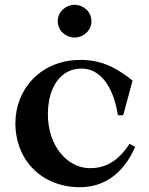

<svg xmlns="http://www.w3.org/2000/svg" viewBox="-20 -767 618 798"><path d="M531 -432C468 -482 407 -518 315 -518C150 -518 44 -397 44 -255C44 -100 155 11 312 11C430 11 501 -64 542 -157L518 -169C467 -90 411 -68 354 -68C262 -68 179 -158 179 -292C179 -403 231 -482 319 -482C396 -482 451 -409 470 -288H492ZM220 -679C220 -719 254 -747 290 -747C326 -747 360 -719 360 -679C360 -639 326 -611 290 -611C254 -611 220 -639 220 -679Z"/></svg>

Font: Ortica Linear
Style: Bold
Weight: 700
Designer: Benedetta Bovani
Foundry: Collletttivo
Version: Version 2.000;Glyphs 3.1.2 (3151)